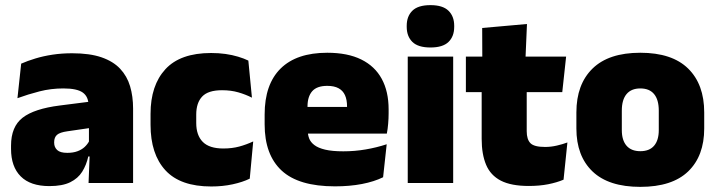

<svg xmlns="http://www.w3.org/2000/svg" viewBox="-20 -713 2792 748"><path d="M325 0 330 -126 326.5 -130.5V-283.5L325 -301.5Q325 -336 302.8 -352.2Q280.5 -368.5 227 -368.5Q178.5 -368.5 133.8 -357Q89 -345.5 48 -330.5L62.5 -465Q87.5 -476 118 -485.2Q148.5 -494.5 184.5 -500Q220.5 -505.5 261 -505.5Q329.5 -505.5 375.2 -489.8Q421 -474 448 -445.2Q475 -416.5 486.8 -377Q498.5 -337.5 498.5 -290V0ZM172.5 12Q98.5 12 60.8 -25.8Q23 -63.5 23 -133V-145.5Q23 -219.5 68.2 -254.5Q113.5 -289.5 213 -302L338.5 -318L349 -217L242.5 -201.5Q213.5 -197.5 202.2 -187.8Q191 -178 191 -159V-157Q191 -139.5 202.8 -128.5Q214.5 -117.5 242 -117.5Q265 -117.5 281.8 -123.8Q298.5 -130 309.8 -140.5Q321 -151 327.5 -163.5L352.5 -103.5H324Q316.5 -70 300.2 -44Q284 -18 253.5 -3Q223 12 172.5 12Z M803 13.5Q682.5 13.5 624.5 -49.5Q566.5 -112.5 566.5 -227V-269.5Q566.5 -380.5 624.5 -443.5Q682.5 -506.5 802.5 -506.5Q832 -506.5 858.5 -502.8Q885 -499 907.5 -492.2Q930 -485.5 947.5 -477L961.5 -332.5Q937 -345 908.5 -353.2Q880 -361.5 845 -361.5Q791 -361.5 767.8 -337Q744.5 -312.5 744.5 -266.5V-234Q744.5 -186 770 -160.2Q795.5 -134.5 850 -134.5Q884 -134.5 911.8 -142Q939.5 -149.5 966.5 -162L953 -17Q925.5 -3.5 886.5 5Q847.5 13.5 803 13.5Z M1285 13Q1143.5 13 1077.2 -48.5Q1011 -110 1011 -228.5V-267Q1011 -384.5 1073.2 -446Q1135.5 -507.5 1255 -507.5Q1334.5 -507.5 1387.5 -481.2Q1440.5 -455 1467.2 -405.8Q1494 -356.5 1494 -287V-271.5Q1494 -251.5 1492.2 -230.8Q1490.5 -210 1487 -192.5H1328.5Q1330.5 -223 1331.2 -250Q1332 -277 1332 -298.5Q1332 -324.5 1324 -342.2Q1316 -360 1299 -369.2Q1282 -378.5 1255 -378.5Q1214.5 -378.5 1196.2 -357.5Q1178 -336.5 1178 -298V-253.5L1179 -234.5V-203.5Q1179 -188 1184.5 -173.5Q1190 -159 1204.8 -147.8Q1219.5 -136.5 1246.8 -130Q1274 -123.5 1317.5 -123.5Q1362 -123.5 1404.5 -130.8Q1447 -138 1486.5 -151L1472.5 -22.5Q1438 -5.5 1390.2 3.8Q1342.5 13 1285 13ZM1104.5 -192.5V-296.5H1451.5V-192.5Z M1568.5 0V-492.5H1745.5V0ZM1657 -528Q1608.5 -528 1586.5 -549.8Q1564.5 -571.5 1564.5 -608.5V-612.5Q1564.5 -649.5 1586.5 -671.2Q1608.5 -693 1657 -693Q1705 -693 1727.2 -671.2Q1749.5 -649.5 1749.5 -612.5V-608.5Q1749.5 -571 1727.2 -549.5Q1705 -528 1657 -528Z M2040 11.5Q1971.5 11.5 1931.2 -9.2Q1891 -30 1873.8 -71Q1856.5 -112 1856.5 -172V-436H2032V-202Q2032 -170 2046.5 -155.2Q2061 -140.5 2103.5 -140.5Q2126.5 -140.5 2149.2 -145.8Q2172 -151 2190.5 -158L2175.5 -13Q2149.5 -2 2115.5 4.8Q2081.5 11.5 2040 11.5ZM1795 -354V-492.5H2185.5L2170.5 -354ZM1859 -480.5 1858.5 -604 2033 -619.5 2027 -480.5Z M2474.5 15Q2351 15 2288.2 -45.2Q2225.5 -105.5 2225.5 -212.5V-275Q2225.5 -384.5 2288.5 -446Q2351.5 -507.5 2474.5 -507.5Q2598 -507.5 2660.8 -446Q2723.5 -384.5 2723.5 -275V-212.5Q2723.5 -105.5 2661 -45.2Q2598.5 15 2474.5 15ZM2474.5 -124Q2510 -124 2528.2 -145.2Q2546.5 -166.5 2546.5 -206V-282Q2546.5 -324.5 2528.2 -346.5Q2510 -368.5 2474.5 -368.5Q2439.5 -368.5 2421 -346.5Q2402.5 -324.5 2402.5 -282V-206Q2402.5 -166.5 2421 -145.2Q2439.5 -124 2474.5 -124Z"/></svg>

Font: Anek Latin ExtraBold
Style: Regular
Weight: 800
Designer: Yesha Goshar
Foundry: Ek Type
Version: Version 1.003